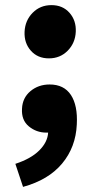

<svg xmlns="http://www.w3.org/2000/svg" viewBox="-20 -526 360 750"><path d="M76 -402Q78 -446 107.5 -476Q137 -506 181 -506Q225 -506 251.5 -476Q278 -446 276 -402Q274 -358 244.5 -328Q215 -298 171 -298Q127 -298 100.5 -328Q74 -358 76 -402ZM40 114Q101 94 133.5 61.5Q166 29 168 -8H161Q122 -8 92.5 -32.5Q63 -57 66 -102Q68 -144 99 -170Q130 -196 174 -196Q230 -196 257 -155Q284 -114 280 -40Q276 49 222.5 113Q169 177 70 204Z"/></svg>

Font: Kilde Sans Black
Style: Regular
Weight: 900
Italic angle: -3°
Designer: Paul D. Hunt
Foundry: Adobe Systems Incorporated
Version: Version 1.050;PS Version 1.000;hotconv 1.0.70;makeotf.lib2.5